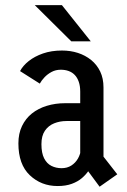

<svg xmlns="http://www.w3.org/2000/svg" viewBox="-20 -707 490 741"><path d="M364.4 13.6 298.4 -75.6 350 -140.1 432.6 -34.3ZM292.6 -131.6 338.1 -78.7Q332.9 -64.9 322.6 -49.3Q312.4 -33.7 296.4 -19.9Q280.4 -6.1 257.2 2.4Q234 11 202.3 11Q139 11 95 -30.8Q51 -72.5 51 -153.6Q51 -191.6 64.9 -220.5Q78.7 -249.4 103.1 -269Q127.6 -288.6 160.6 -298.6Q193.6 -308.7 231.6 -308.7H300.8V-239.9H236.4Q210.9 -239.9 188.9 -231Q166.9 -222.2 153.4 -202.6Q139.9 -183 139.9 -150.6Q139.9 -116.4 150.3 -96Q160.7 -75.6 178.4 -66.8Q196 -57.9 217.7 -57.9Q239.2 -57.9 255.2 -68.1Q271.2 -78.3 280.8 -95.1Q290.4 -111.9 292.6 -131.6ZM219.1 -512Q251.9 -512 280.6 -502.8Q309.4 -493.5 331.8 -475.4Q354.1 -457.2 366.8 -430.8Q379.4 -404.3 379.4 -369.9V-77.4L289.6 -94.1V-353.3Q289.6 -375.1 284 -391.2Q278.5 -407.3 268.6 -417.6Q258.8 -427.9 245 -432.9Q231.3 -437.9 214.6 -437.9Q194.9 -437.9 179.1 -429.4Q163.2 -420.9 151.7 -408.6Q140.1 -396.4 133.6 -384.3L57.4 -432.6Q68.2 -453.3 90.9 -471.4Q113.5 -489.4 146 -500.7Q178.6 -512 219.1 -512ZM330.3 -547.5H255.1L114.3 -687.1H219Z"/></svg>

Font: League Mono Thin Condensed
Style: Regular
Weight: 100
Width: 1
Designer: Tyler Finck
Foundry: The League of Moveable Type / Tyler Finck
Version: Version 2.300;RELEASE